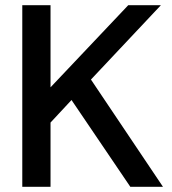

<svg xmlns="http://www.w3.org/2000/svg" viewBox="-20 -721 665 741"><path d="M66 -701H175V-384L475 -701H601L331 -414L609 0H483L256 -335L175 -248V0H66Z"/></svg>

Font: LT Superior Semi-bold
Style: Regular
Weight: 600
Designer: Daniel Lyons
Foundry: LyonsType
Version: Version 1.0